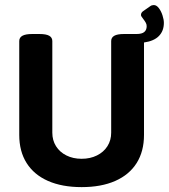

<svg xmlns="http://www.w3.org/2000/svg" viewBox="-20 -747 681 774"><path d="M560.5 -575.7V-203.1Q560.5 -136.7 530.8 -89.6Q501 -42.5 444.6 -17.6Q388.2 7.3 309.1 7.3Q230 7.3 173.6 -17.6Q117.2 -42.5 87.4 -89.6Q57.6 -136.7 57.6 -203.1V-581.5Q57.6 -595.7 70.3 -602.8Q83 -609.9 109.9 -609.9H139.2Q166 -609.9 178.5 -602.8Q190.9 -595.7 190.9 -581.5V-211.9Q190.9 -181.6 205.8 -157.7Q220.7 -133.8 247.6 -120.4Q274.4 -106.9 309.1 -106.9Q343.8 -106.9 370.8 -120.4Q397.9 -133.8 413.1 -157.7Q428.2 -181.6 428.2 -211.9V-581.5Q428.2 -595.7 440.7 -602.8Q453.1 -609.9 480 -609.9H530.3Q551.8 -609.9 561.5 -617.9Q571.3 -626 571.3 -641.6Q571.3 -648.9 567.6 -655.5Q564 -662.1 557.6 -670.4Q548.3 -681.6 548.3 -686.5Q548.3 -696.8 558.6 -703.1L585.9 -722.2Q591.8 -726.6 600.1 -726.6Q610.8 -726.6 620.1 -714.6Q629.4 -702.6 635 -685.3Q640.6 -668 640.6 -654.8Q640.6 -622.6 620.8 -602.1Q601.1 -581.5 560.5 -575.7Z"/></svg>

Font: Jaldi
Style: Bold
Weight: 400
Designer: Pablo Cosgaya and Nicolas Silva
Foundry: Omnibus-Type
Version: Version 1.007